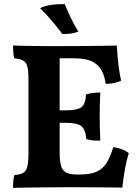

<svg xmlns="http://www.w3.org/2000/svg" viewBox="-20 -897 665 920"><path d="M42.4 -679Q62.1 -678 91.1 -677.5Q120.2 -677 152.5 -676.5Q184.8 -676 214.9 -676Q244.9 -676 265.8 -676V-166.2Q265.8 -124.5 272.8 -101.6Q279.8 -78.8 298.2 -69.7Q316.6 -60.7 350 -60.7L327.5 0Q300.6 0 259.9 0.3Q219.2 0.5 176 1Q132.7 1.5 96.6 2Q60.4 2.5 42.4 3Q42.4 -15.2 43.9 -31.2Q45.5 -47.1 49 -58.3Q76 -60.3 90.7 -68.5Q105.5 -76.8 110.9 -98.9Q116.4 -120.9 116.4 -163.6V-518.7Q116.4 -558.5 110.9 -578.5Q105.5 -598.6 90.7 -606.9Q76 -615.2 48.5 -617.7Q44.9 -629.4 43.7 -647.1Q42.4 -664.9 42.4 -679ZM522.8 -191.9Q547.2 -188.4 566.6 -180.8Q586 -173.2 597.1 -162.7Q586.1 -128.7 578.3 -84.5Q570.6 -40.3 566.1 2Q541.9 1 502.6 1Q463.3 1 417.6 0.5Q371.9 0 327.5 0L350 -60.7H361.7Q413.9 -60.7 444.1 -74.9Q474.4 -89.1 491.8 -118.2Q509.3 -147.2 522.8 -191.9ZM460.6 -453.7Q459.6 -429.2 458.6 -401Q457.6 -372.7 457.6 -340.5Q457.6 -306.1 458.6 -276.5Q459.6 -246.8 460.6 -222.9Q439.8 -222.9 423.8 -224.4Q407.9 -226 393.7 -230.5Q389.7 -276.8 369.4 -292.7Q349 -308.6 296.4 -308.6H232.2V-368.3H296.4Q351.6 -368.3 371.2 -384.3Q390.7 -400.3 391.7 -444Q406.8 -449.6 424.9 -451.6Q442.9 -453.7 460.6 -453.7ZM539.5 -679Q540.9 -655.4 543.7 -624.3Q546.4 -593.3 550.7 -563.4Q554.9 -533.6 560.5 -510.6Q546.7 -503.6 529 -499.5Q511.2 -495.4 486.2 -495.4Q482.1 -529 468.4 -556.7Q454.7 -584.4 423.8 -601.1Q393 -617.7 335.8 -617.7H232.8L260.6 -676Q337.5 -676 391.1 -676.5Q444.7 -677 481 -677.7Q517.2 -678.5 539.5 -679ZM278.9 -733.6Q253.7 -767.8 227.7 -798.3Q201.7 -828.8 172.1 -857.9Q195.4 -869.5 227.7 -873.9Q260 -878.2 290.3 -877.2Q302.2 -847.3 319.1 -812Q335.9 -776.7 355.5 -745.4Q339.7 -739.3 320.5 -736.4Q301.3 -733.6 278.9 -733.6Z"/></svg>

Font: Vollkorn
Style: Regular
Weight: 400
Designer: Friedrich Althausen
Foundry: Friedrich Althausen
Version: Version 5.001